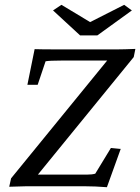

<svg xmlns="http://www.w3.org/2000/svg" viewBox="-20 -780 587 804"><path d="M202.1 -736.3 237.3 -759.8 357.4 -687.5 500 -759.8 532.2 -736.3 387.7 -631.8H315.4ZM427.7 3.9Q377 0 335.9 0H88.9Q71.3 0 18.6 2L26.4 -33.2L428.7 -526.4H235.4Q188.5 -526.4 170.9 -523.4L137.7 -424.8H94.7L125 -574.2Q155.3 -573.2 206.1 -573.2H473.6Q498 -573.2 546.9 -575.2L540 -541L138.7 -48.8H343.8Q365.7 -48.8 378.9 -52.7L444.3 -160.2L485.4 -156.2Z"/></svg>

Font: Crimson Pro
Style: Italic
Weight: 400
Italic angle: -12°
Designer: Jacques Le Bailly
Foundry: Baron von Fonthausen
Version: Version 1.003